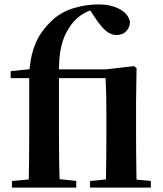

<svg xmlns="http://www.w3.org/2000/svg" viewBox="-20 -850 737 870"><path d="M34.1 0V-29.9L147.4 -40.2H233.9L325.6 -29.9V0ZM109.1 0Q111.1 -58.2 111.7 -117.4Q112.4 -176.6 112.4 -234.8V-496.1H28.4V-527.5L159.5 -541.2L112.1 -516.1Q116.6 -582 131.4 -627.3Q146.3 -672.7 169.8 -705Q193.4 -737.3 221.6 -762.7Q260.1 -796.8 314.7 -813.4Q369.3 -830 428.6 -830Q481.3 -830 521.6 -809Q561.8 -788.1 569 -750.3Q568 -725.6 551.9 -708.5Q535.8 -691.3 507.8 -691.3Q483.8 -691.3 462.3 -708.4Q440.9 -725.4 416.5 -761.2L383 -811.2V-817.4H410.2V-808.6Q377.5 -802.5 345.6 -780.3Q313.7 -758.1 291.6 -721.2Q269.3 -688.9 257.4 -638.6Q245.6 -588.4 247.1 -504.4V-234.8Q247.1 -176.6 248.1 -117.4Q249.1 -58.2 250.8 0ZM388.1 0V-29.9L493.5 -40.2H556.1L663.4 -29.9V0ZM458.3 0Q460.1 -25.5 460.6 -67.4Q461.1 -109.4 461.6 -154.8Q462.1 -200.3 462.1 -234.8V-331Q462.1 -384.3 461.2 -421.2Q460.3 -458 458.3 -496.1H180.6V-535.7H459.8L586.8 -550.4L598.8 -541.7L596.5 -388.7V-234.8Q596.5 -200.3 597 -154.8Q597.5 -109.4 598 -67.4Q598.5 -25.5 599.5 0Z"/></svg>

Font: Noto Serif JP
Style: Regular
Weight: 200
Designer: Ryoko NISHIZUKA 西塚涼子 (kana & ideographs); Frank Grießhammer (Latin, Greek & Cyrillic); Wenlong ZHANG 张文龙 (bopomofo); San
Foundry: Adobe
Version: Version 2.001;hotconv 1.1.0;makeotfexe 2.6.0